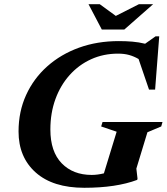

<svg xmlns="http://www.w3.org/2000/svg" viewBox="-20 -878 791 911"><path d="M415 -48Q442.5 -48 473 -55.5L533.5 -253L460 -278L466.5 -299H751L745 -278L679.5 -250.5L627 -78L632.5 -30.5L631 -24.5Q531 13 380 13Q231 13 149.5 -59.5Q68 -132 68 -254Q68 -348.5 103.8 -427Q139.5 -505.5 204 -563Q268.5 -620.5 355 -651.8Q441.5 -683 543.5 -683Q576.5 -683 607.2 -680.5Q638 -678 668.5 -670.5L718 -705.5H735.5L716 -453H687L637.5 -598Q616 -610.5 593 -617Q570 -623.5 540 -623.5Q471 -623.5 412.5 -597Q354 -570.5 310.5 -522Q267 -473.5 243 -407.8Q219 -342 219 -263.5Q219 -158.5 272.8 -103.2Q326.5 -48 415 -48ZM706.5 -858 570 -738H463L400 -858H453.5L529.5 -802.5L639 -858Z"/></svg>

Font: Newsreader Text
Style: Bold Italic
Weight: 700
Italic angle: -17°
Designer: Hugues Gentile
Foundry: Production Type
Version: Version 1.001